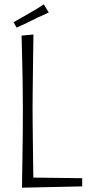

<svg xmlns="http://www.w3.org/2000/svg" viewBox="-20 -865 427 890"><path d="M82 5Q82 -6 82.5 -42Q83 -78 84 -130.5Q85 -183 85.5 -243Q86 -303 86 -362Q86 -420 85 -477Q84 -534 83 -581.5Q82 -629 81 -660.5Q80 -692 80 -700L135 -705Q135 -696 134.5 -668.5Q134 -641 133.5 -602Q133 -563 132.5 -519.5Q132 -476 131.5 -434.5Q131 -393 131 -361Q131 -329 131.5 -287Q132 -245 132.5 -199.5Q133 -154 133.5 -113Q134 -72 134.5 -42.5Q135 -13 135 -2ZM82 5 119 -42 361 -39V-1ZM57 -737 43 -762Q58 -771 76 -781Q94 -791 113 -802Q125 -809 137 -816Q149 -823 161 -830.5Q173 -838 183 -845L206 -807Q194 -801 181 -795.5Q168 -790 155 -784Q142 -778 129 -771Q117 -765 104.5 -759Q92 -753 80 -747.5Q68 -742 57 -737Z"/></svg>

Font: Truculenta ExtraLight
Style: Regular
Weight: 250
Version: Version 1.002